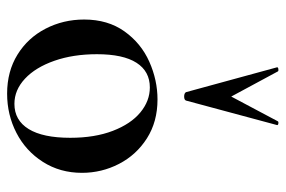

<svg xmlns="http://www.w3.org/2000/svg" viewBox="-148 -622 783 526"><g transform="rotate(90 243.0 -358.5)"><path d="M33 -198Q33 -263 65.5 -308.5Q98 -354 148.5 -376.5Q199 -399 252 -399Q313 -399 358.5 -370Q404 -341 428.5 -293.5Q453 -246 453 -192Q453 -132 423 -85Q393 -38 343.5 -12.5Q294 13 236 13Q175 13 129 -15.5Q83 -44 58 -92.5Q33 -141 33 -198ZM357 -160Q357 -227 338 -276.5Q319 -326 287.5 -352Q256 -378 219 -378Q175 -378 151.5 -341.5Q128 -305 128 -233Q128 -168 146 -116.5Q164 -65 195 -36Q226 -7 264 -7Q309 -7 333 -46Q357 -85 357 -160ZM175 -729 244 -601 312 -729Q314 -731 318.5 -730Q323 -729 322 -726L255 -477Q253 -472 244 -472Q235 -472 232 -477L164 -726Q163 -729 168 -730Q173 -731 175 -729Z"/></g></svg>

Font: Cormorant Garamond SemiBold
Style: Regular
Weight: 600
Designer: Christian Thalmann (Catharsis Fonts)
Version: Version 3.000